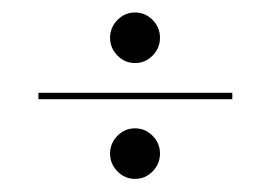

<svg xmlns="http://www.w3.org/2000/svg" viewBox="-20 -424 428 300"><path d="M191 -325.5Q175 -325.5 163.5 -337.2Q152 -349 152 -365Q152 -381 163.5 -392.8Q175 -404.5 191 -404.5Q207 -404.5 218.5 -392.8Q230 -381 230 -365Q230 -349 218.5 -337.2Q207 -325.5 191 -325.5ZM40 -269V-279H343V-269ZM191 -144.5Q175 -144.5 163.5 -156.2Q152 -168 152 -184Q152 -200 163.5 -211.8Q175 -223.5 191 -223.5Q207 -223.5 218.5 -211.8Q230 -200 230 -184Q230 -168 218.5 -156.2Q207 -144.5 191 -144.5Z"/></svg>

Font: Imbue 100pt Black
Style: Regular
Weight: 900
Designer: Tyler Finck
Foundry: Etcetera Type Company
Version: Version 1.102; ttfautohint (v1.8.3)